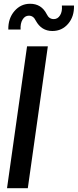

<svg xmlns="http://www.w3.org/2000/svg" viewBox="-20 -995 411 1015"><path d="M256.8 -831.1Q198.7 -831.1 168.9 -886.2Q156.7 -912.1 132.8 -912.1Q111.8 -912.1 99.4 -891.6Q86.9 -871.1 88.9 -838.9H23.9Q22.9 -897.9 56.4 -936.5Q89.8 -975.1 139.2 -975.1Q199.2 -975.1 227.1 -919.9Q239.3 -894 264.2 -894Q285.2 -894 297.6 -914.1Q310.1 -934.1 307.1 -965.8H371.1Q373 -907.7 340.3 -869.4Q307.6 -831.1 256.8 -831.1ZM123 -750H232.9L127 0H17.1Z"/></svg>

Font: Oakes Grotesk
Style: Medium Italic
Weight: 500
Designer: Samuel Oakes
Foundry: Samuel Oakes
Version: Version 1.0 | wf-rip DC20170320